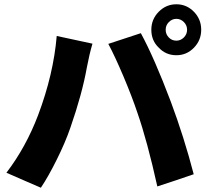

<svg xmlns="http://www.w3.org/2000/svg" viewBox="-20 -856 971 897"><path d="M171 21 90 -14 10 -49Q101 -168 158 -318Q230 -509 245 -688L412 -652Q397 -601 386 -542Q364 -418 309 -260Q285 -190 245 -110Q207 -33 171 21ZM715 15Q668 -197 622 -329Q597 -404 556 -501Q516 -595 486 -651L638 -701Q701 -585 778 -381Q840 -215 885 -42L800 -13ZM804 -598Q755 -598 722 -633Q687 -666 687 -717Q687 -766 721.5 -801Q756 -836 804 -836Q852 -836 886 -801Q920 -766 920 -717Q920 -668 886 -633Q852 -598 804 -598ZM804 -666Q824 -666 839 -681Q854 -696 854 -717Q854 -738 839 -753Q824 -768 804 -768Q784 -768 769 -753Q754 -738 754 -717Q754 -696 768.5 -681Q783 -666 804 -666Z"/></svg>

Font: GenSekiGothic TW H
Style: Regular
Weight: 900
Version: Version 1.501;PS 1;hotconv 16.6.51;makeotf.lib2.5.65220